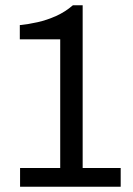

<svg xmlns="http://www.w3.org/2000/svg" viewBox="-20 -707 502 727"><path d="M56 0V-71H208V-558H55V-612Q87 -615 122.5 -623Q158 -631 192.5 -646.5Q227 -662 256 -687H293V-71H437V0Z"/></svg>

Font: Archivo SemiCondensed
Style: Regular
Weight: 400
Width: 4
Designer: Hector Gatti
Foundry: Omnibus-Type
Version: Version 2.001